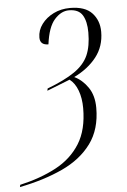

<svg xmlns="http://www.w3.org/2000/svg" viewBox="-136 -585 574 866"><g transform="rotate(-5 151.0 -152.5)"><path d="M-79 230Q14 209 84.5 171.5Q155 134 194.5 71Q234 8 234 -90Q234 -135 221 -170Q208 -205 184 -223L80 -182L82 -192Q161 -222 206 -253Q251 -284 269 -325Q287 -366 287 -428Q287 -478 269.5 -506.5Q252 -535 208 -535Q173 -535 143 -501.5Q113 -468 103 -390Q65 -390 65 -424Q65 -457 85.5 -484.5Q106 -512 139.5 -528.5Q173 -545 214 -545Q282 -545 313.5 -511Q345 -477 345 -426Q345 -360 307.5 -312Q270 -264 206 -233Q242 -216 267.5 -179Q293 -142 293 -86Q293 11 245.5 75.5Q198 140 114 179Q30 218 -81 240Z"/></g></svg>

Font: Noto Serif Display ExtraCondensed Light
Style: Italic
Weight: 300
Width: 2
Italic angle: -12°
Designer: Monotype Design Team
Foundry: Monotype Imaging Inc.
Version: Version 2.009